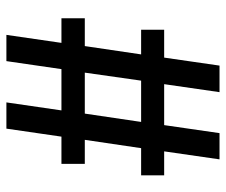

<svg xmlns="http://www.w3.org/2000/svg" viewBox="-73 -633 706 600"><g transform="rotate(90 280.0 -333.0)"><path d="M528 -421H443L417 -245H492V-172H407L382 0H300L325 -172H196L171 0H89L114 -172H37V-245H124L150 -421H73V-493H160L185 -666H268L243 -493H371L396 -666H478L453 -493H528ZM335 -245 361 -421H232L207 -245Z"/></g></svg>

Font: Khand Medium
Style: Regular
Weight: 500
Designer: Devanagari: Sanchit Sawaria, Jyotish Sonowal; Latin: Satya Rajpurohit
Foundry: Indian Type Foundry
Version: Version 1.100;PS 1.0;hotconv 1.0.78;makeotf.lib2.5.61930; tt